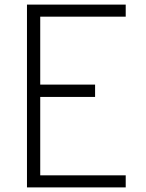

<svg xmlns="http://www.w3.org/2000/svg" viewBox="-20 -820 640 840"><path d="M98 0V-800H530V-747H118L156 -784V-420L118 -450H396V-396H118L156 -426V-24L127 -53H530V0Z"/></svg>

Font: Victor Mono Thin ExtraLight
Style: Regular
Weight: 250
Monospace: yes
Version: Version 1.561;gftools[0.9.30]